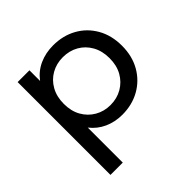

<svg xmlns="http://www.w3.org/2000/svg" viewBox="-185 -700 1059 1059"><g transform="rotate(-45 344.0 -170.5)"><path d="M374 6Q318 6 270 -15.5Q222 -37 189 -79V194H93V-530H185V-447Q218 -491 267 -513Q316 -535 374 -535Q451 -535 511.5 -501.5Q572 -468 607 -407Q642 -346 642 -265Q642 -184 607 -123Q572 -62 511.5 -28Q451 6 374 6ZM366 -78Q417 -78 457.5 -101.5Q498 -125 521.5 -166.5Q545 -208 545 -265Q545 -321 521.5 -363Q498 -405 457.5 -428Q417 -451 366 -451Q316 -451 275.5 -428Q235 -405 211.5 -363Q188 -321 188 -265Q188 -208 211.5 -166.5Q235 -125 275.5 -101.5Q316 -78 366 -78Z"/></g></svg>

Font: Montserrat Medium
Style: Regular
Weight: 500
Designer: Julieta Ulanovsky
Foundry: Julieta Ulanovsky
Version: Version 9.000; ttfautohint (v1.8.4.7-5d5b)